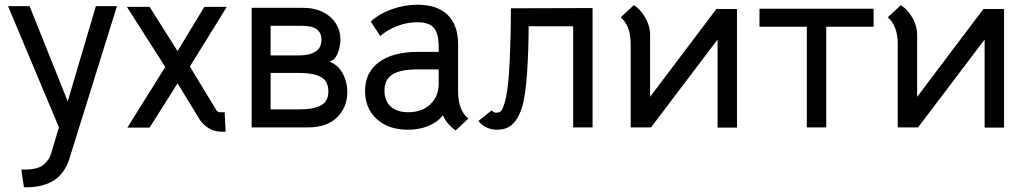

<svg xmlns="http://www.w3.org/2000/svg" viewBox="-20 -538 4338 811"><path d="M160 161Q172 152 182 138.5Q192 125 196 110L229 0L14 -512H105L266 -110L385 -512H474L272 136Q264 161 248 184.5Q232 208 211 222Q161 255 81 253L70 178Q133 180 160 161Z M826 -29 730 -186 612 1H518L678 -255L516 -509H612L730 -322L843 -509H938L782 -257L895 -71Q899 -66 904 -64.5Q909 -63 929 -64L933 18Q897 21 871.5 9Q846 -3 826 -29Z M1259 -505Q1309 -505 1345 -486.5Q1381 -468 1399.5 -437.5Q1418 -407 1418 -372Q1418 -342 1406.5 -313Q1395 -284 1371 -278Q1408 -264 1427.5 -228Q1447 -192 1447 -149Q1447 -85 1404 -42.5Q1361 0 1281 0H1043V-505ZM1338 -370Q1338 -429 1257 -429H1123V-304H1245Q1288 -304 1313 -320.5Q1338 -337 1338 -370ZM1367 -152Q1367 -196 1335 -213Q1303 -230 1244 -230H1123V-76H1244Q1305 -76 1336 -93Q1367 -110 1367 -152Z M1851 -51Q1828 -22 1789.5 -6Q1751 10 1703 10Q1621 10 1571.5 -35Q1522 -80 1522 -154Q1522 -232 1581 -275.5Q1640 -319 1746 -319H1833V-340Q1833 -397 1812.5 -420.5Q1792 -444 1743 -444Q1701 -444 1660.5 -429Q1620 -414 1586 -386L1546 -447Q1582 -480 1635 -499Q1688 -518 1744 -518Q1827 -518 1871 -475Q1915 -432 1915 -351V-152Q1915 -73 1958 -37L1905 13Q1867 -13 1851 -51ZM1833 -184V-245H1746Q1671 -245 1637.5 -223.5Q1604 -202 1604 -155Q1604 -112 1630.5 -88Q1657 -64 1704 -64Q1762 -64 1797.5 -97.5Q1833 -131 1833 -184Z M2001 -27 2057 -72Q2064 -62 2076 -62Q2090 -62 2096.5 -69Q2103 -76 2111 -102Q2127 -154 2132.5 -273Q2138 -392 2138 -503L2483 -504V0H2401V-427H2213Q2213 -334 2206.5 -232Q2200 -130 2183 -78Q2168 -35 2144 -12.5Q2120 10 2079 10Q2057 10 2036.5 1Q2016 -8 2001 -27Z M3093 -500V1H3011V-371L2730 0H2644V-351Q2644 -429 2602 -465L2657 -516Q2682 -502 2703.5 -467Q2725 -432 2726 -392V-129L3006 -500Z M3388 -425H3188V-501H3670V-425H3470V0H3388Z M4221 -500V1H4139V-371L3858 0H3772V-351Q3772 -429 3730 -465L3785 -516Q3810 -502 3831.5 -467Q3853 -432 3854 -392V-129L4134 -500Z"/></svg>

Font: Bellota Text
Style: Bold
Weight: 700
Designer: Kemie Guaida
Foundry: Kemie Guaida
Version: Version 4.001